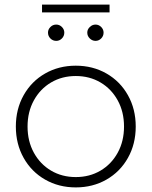

<svg xmlns="http://www.w3.org/2000/svg" viewBox="-20 -812 660 836"><path d="M49 -261Q49 -337 83 -397.5Q117 -458 176.5 -492Q236 -526 310 -526Q384 -526 443.5 -492Q503 -458 537 -397.5Q571 -337 571 -261Q571 -185 537 -124.5Q503 -64 443.5 -30Q384 4 310 4Q236 4 176.5 -30Q117 -64 83 -124.5Q49 -185 49 -261ZM520 -261Q520 -325 492.5 -375Q465 -425 417.5 -453Q370 -481 310 -481Q250 -481 202.5 -453Q155 -425 127.5 -375Q100 -325 100 -261Q100 -197 127.5 -147Q155 -97 202.5 -69Q250 -41 310 -41Q370 -41 417.5 -69Q465 -97 492.5 -147Q520 -197 520 -261ZM189 -670Q189 -684 199.5 -694.5Q210 -705 225 -705Q239 -705 249.5 -694.5Q260 -684 260 -670Q260 -655 249.5 -644.5Q239 -634 225 -634Q210 -634 199.5 -644.5Q189 -655 189 -670ZM360 -670Q360 -684 371 -694.5Q382 -705 396 -705Q410 -705 420.5 -694.5Q431 -684 431 -670Q431 -655 420.5 -644.5Q410 -634 396 -634Q382 -634 371 -644.5Q360 -655 360 -670ZM163 -792H457V-758H163Z"/></svg>

Font: Montserrat Atlas Light
Style: Regular
Weight: 300
Designer: Julieta Ulanovsky
Foundry: Julieta Ulanovsky
Version: Version 7.200